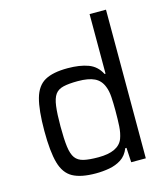

<svg xmlns="http://www.w3.org/2000/svg" viewBox="-112 -831 813 927"><g transform="rotate(-15 295.0 -367.5)"><path d="M253 8Q179 8 138 -14.5Q97 -37 81 -94Q65 -151 65 -254Q65 -358 81 -415.5Q97 -473 137.5 -495.5Q178 -518 251 -518Q312 -518 354 -502.5Q396 -487 417 -445H422V-743H504V0H431L427 -73H421Q407 -38 380.5 -21Q354 -4 321 2Q288 8 253 8ZM285 -64Q385 -64 408 -122Q418 -149 420 -182.5Q422 -216 422 -261Q422 -298 420 -329Q418 -360 409 -382Q396 -416 366 -430.5Q336 -445 283 -445Q238 -445 210.5 -438.5Q183 -432 169.5 -413Q156 -394 151 -356Q146 -318 146 -255Q146 -191 151 -153Q156 -115 170 -96Q184 -77 211.5 -70.5Q239 -64 285 -64Z"/></g></svg>

Font: Saira
Style: Regular
Weight: 400
Designer: Hector Gatti with collaboration of the Omnibus-Type team
Foundry: Omnibus-Type
Version: Version 1.100; ttfautohint (v1.8.3)